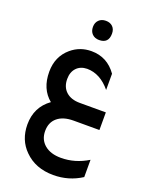

<svg xmlns="http://www.w3.org/2000/svg" viewBox="-188 -770 957 1239"><g transform="rotate(20 290.5 -151.0)"><path d="M317.9 -544.9Q288.1 -544.9 270 -563Q252 -581.1 252 -611.8Q252 -640.6 270 -658.7Q288.1 -676.8 317.9 -676.8Q347.7 -676.8 365.2 -659.4Q382.8 -642.1 382.8 -611.8Q382.8 -544.9 317.9 -544.9ZM530.8 318.8Q443.8 375 337.9 375Q214.8 375 139.2 298.8Q70.3 231 69.8 125Q69.8 4.9 163.1 -62Q85.9 -125 85.9 -243.2Q85.9 -348.1 160.2 -411.1Q219.2 -460.9 297.9 -460.9Q406.7 -460.9 471.2 -369.1V-257.8Q400.4 -343.8 310.1 -344.2Q264.2 -343.3 237.5 -314.7Q210.9 -286.1 210.9 -238.8Q210.9 -183.6 245.4 -152.3Q279.8 -121.1 339.8 -121.1H519V0H341.8Q271 0 231.4 33Q191.9 65.9 191.9 125Q191.9 184.1 233.4 219Q274.9 253.9 346.2 253.9Q443.4 253.9 530.8 200.2Z"/></g></svg>

Font: Tajawal
Style: Bold
Weight: 700
Designer: Boutros Fonts
Foundry: Created by Boutros International 2017
Version: Version 1.700